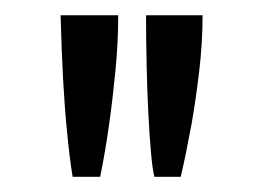

<svg xmlns="http://www.w3.org/2000/svg" viewBox="-20 -721 336 249"><path d="M74.2 -491.7Q69.8 -518.6 66.9 -550.8Q61 -608.4 58.6 -701.2H133.3Q133.3 -665 129.6 -628.2Q126 -591.3 121.6 -560.5Q116.7 -524.9 109.9 -491.7ZM180.2 -491.7Q177.7 -501.5 175.8 -523.4Q173.8 -545.4 172.4 -573.7Q170.9 -602.5 170.2 -635.3Q169.4 -668 169.4 -701.2H242.7Q242.7 -665 238.3 -628.2Q233.9 -591.3 228.5 -560.5Q225.1 -542.5 221.7 -525.4Q218.3 -508.3 214.4 -491.7Z"/></svg>

Font: Mako
Style: Regular
Weight: 400
Designer: vernon adams
Foundry: vernon adams
Version: Version 1.100; ttfautohint (v1.8.4.7-5d5b);gftools[0.9.33]